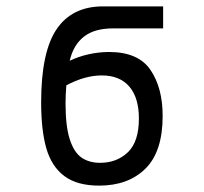

<svg xmlns="http://www.w3.org/2000/svg" viewBox="-20 -570 640 602"><path d="M109 -249Q109 -407 157.5 -478.5Q206 -550 303 -550H491.5V-481H334.5Q276 -481 243 -455Q210 -429 198.5 -379.5Q225.5 -392.5 257.8 -399.8Q290 -407 322 -407Q413.5 -407 451.8 -350.8Q490 -294.5 490 -206.5Q490 -94.5 436 -41.2Q382 12 291 12Q222 12 182 -17.8Q142 -47.5 125.5 -104.2Q109 -161 109 -249ZM415.5 -198.5Q415.5 -263.5 385.5 -298.5Q355.5 -333.5 299 -333.5Q246.5 -333.5 188 -302.5Q185.5 -272.5 185.5 -246Q185.5 -175 198.5 -134Q211.5 -93 235.2 -76.2Q259 -59.5 294 -59.5Q346 -59.5 380.8 -92.5Q415.5 -125.5 415.5 -198.5Z"/></svg>

Font: JuliaMono
Style: Regular
Weight: 400
Monospace: yes
Designer: cormullion
Foundry: corm
Version: Version 0.055; ttfautohint (v1.8.4)